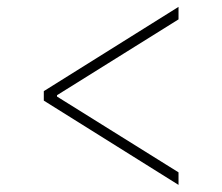

<svg xmlns="http://www.w3.org/2000/svg" viewBox="-20 -553 642 554"><path d="M106.4 -290 495.1 -533.2V-497.1L144.5 -278.3V-274.4L495.1 -55.7V-19.5L106.4 -262.7Z"/></svg>

Font: Pretendard Thin
Style: Regular
Weight: 100
Designer: Base glyphs from Inter by Rasmus Andersson; Hangeul glyphs from Noto Sans CJK(Source Han Sans) by Jang Soo-young and Kan
Foundry: Kil Hyung-jin
Version: Version 1.309